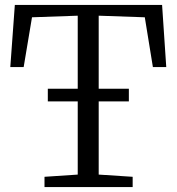

<svg xmlns="http://www.w3.org/2000/svg" viewBox="-20 -763 720 783"><path d="M297 -51V-699L110.5 -692.5L76.5 -489.5H22L40.5 -743H641L658 -489.5H603.5L570.5 -692.5L382.5 -699V-51L521 -42V0H161.5V-42ZM505.5 -401V-349.5H175V-401Z"/></svg>

Font: Merriweather 24pt Light
Style: Regular
Weight: 300
Designer: Eben Sorkin
Foundry: Eben Sorkin
Version: Version 2.100